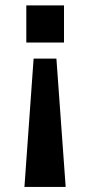

<svg xmlns="http://www.w3.org/2000/svg" viewBox="-20 -546 341 726"><path d="M72.4 160.8 107.1 -324.3H193.3L228.3 160.8ZM79.5 -385.3V-525.7H222V-385.3Z"/></svg>

Font: Archivo SemiBold
Style: Regular
Weight: 600
Designer: Hector Gatti
Foundry: Omnibus-Type
Version: Version 2.001